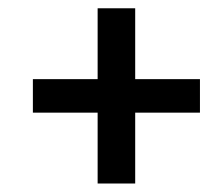

<svg xmlns="http://www.w3.org/2000/svg" viewBox="-20 -468 510 459"><path d="M458 -198.7H303.2V-29.3H213.4V-198.7H58.6V-278.8H213.4V-448.2H303.2V-278.8H458Z"/></svg>

Font: Uroob
Style: Regular
Weight: 400
Designer: Hussain K H
Foundry: Swanthanthra Malayalam Computing(http://smc.org.in)
Version: Version 2.0.0+20200101